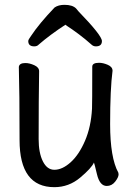

<svg xmlns="http://www.w3.org/2000/svg" viewBox="-20 -751 540 795"><path d="M205 24Q61 24 61 -171Q61 -371 58 -474Q60 -490 85 -490Q102 -490 122 -481Q142 -472 142 -456Q140 -340 140 -175Q140 -118 157.5 -83Q175 -48 205 -48Q238 -48 272.5 -79Q307 -110 332 -168Q357 -226 361 -301Q362 -318 362 -475Q362 -491 390 -491Q407 -491 426.5 -482.5Q446 -474 446 -458Q436 -382 436 -237Q436 -98 470 -36L471 -29Q471 -17 457 1Q443 19 422 19Q393 19 381.5 -29.5Q370 -78 369 -78Q359 -55 312 -15.5Q265 24 205 24ZM122 -559Q97 -559 97 -581Q97 -587 109 -603Q142 -653 206 -720Q222 -731 247 -731Q280 -731 295 -716L305 -704Q402 -604 402 -581Q402 -559 377 -559Q366 -559 358 -567Q311 -609 251 -648L253 -650Q187 -607 141 -567Q134 -559 122 -559Z"/></svg>

Font: LXGW WenKai Mono Medium
Style: Regular
Weight: 500
Monospace: yes
Designer: LXGW / Fontworks Inc.
Foundry: LXGW / Fontworks Inc.
Version: Version 1.520; June 14, 2025